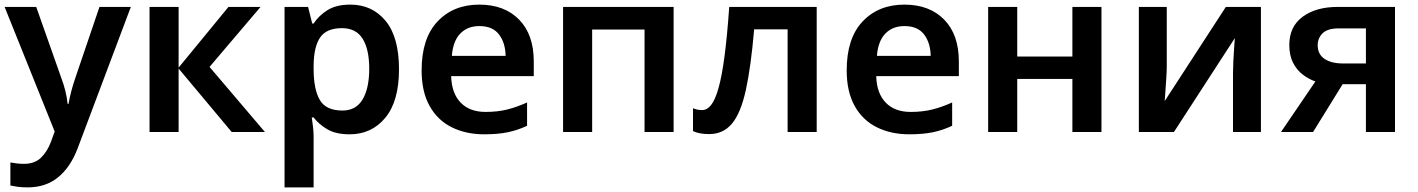

<svg xmlns="http://www.w3.org/2000/svg" viewBox="-20 -572 6145 832"><path d="M0 -542H137L245 -236Q256 -207 263 -179Q270 -151 273 -122H277Q281 -147 289 -177Q297 -207 307 -236L411 -542H547L316 72Q285 153 231.5 196.5Q178 240 100 240Q75 240 57 237.5Q39 235 25 232V132Q36 134 51.5 136Q67 138 84 138Q131 138 158.5 110.5Q186 83 201 42L217 -2Z M970 -542H1109L888 -282L1128 0H984L754 -275V0H628V-542H754V-279Z M1498 -552Q1593 -552 1651 -481.5Q1709 -411 1709 -272Q1709 -133 1649.5 -61.5Q1590 10 1495 10Q1435 10 1398 -12Q1361 -34 1339 -63H1331Q1334 -44 1336.5 -21.5Q1339 1 1339 20V240H1213V-542H1315L1333 -470H1339Q1361 -504 1399 -528Q1437 -552 1498 -552ZM1462 -450Q1395 -450 1367.5 -410Q1340 -370 1339 -289V-273Q1339 -186 1365.5 -139.5Q1392 -93 1464 -93Q1523 -93 1551.5 -141.5Q1580 -190 1580 -274Q1580 -358 1551.5 -404Q1523 -450 1462 -450Z M2057 -552Q2166 -552 2229.5 -487Q2293 -422 2293 -306V-242H1935Q1937 -168 1976 -127.5Q2015 -87 2084 -87Q2136 -87 2178 -97.5Q2220 -108 2264 -128V-27Q2224 -8 2181 1Q2138 10 2078 10Q1999 10 1937.5 -20.5Q1876 -51 1841.5 -113Q1807 -175 1807 -267Q1807 -406 1876 -479Q1945 -552 2057 -552ZM2057 -459Q2006 -459 1974.5 -426.5Q1943 -394 1938 -330H2171Q2170 -386 2142.5 -422.5Q2115 -459 2057 -459Z M2899 -542V0H2773V-444H2546V0H2420V-542Z M3519 0H3393V-445H3248Q3234 -282 3212 -182Q3190 -82 3152 -36.5Q3114 9 3053 9Q3009 9 2983 -4V-103Q3001 -95 3023 -95Q3044 -95 3061.5 -117Q3079 -139 3093.5 -190Q3108 -241 3119.5 -327.5Q3131 -414 3140 -542H3519Z M3899 -552Q4008 -552 4071.5 -487Q4135 -422 4135 -306V-242H3777Q3779 -168 3818 -127.5Q3857 -87 3926 -87Q3978 -87 4020 -97.5Q4062 -108 4106 -128V-27Q4066 -8 4023 1Q3980 10 3920 10Q3841 10 3779.5 -20.5Q3718 -51 3683.5 -113Q3649 -175 3649 -267Q3649 -406 3718 -479Q3787 -552 3899 -552ZM3899 -459Q3848 -459 3816.5 -426.5Q3785 -394 3780 -330H4013Q4012 -386 3984.5 -422.5Q3957 -459 3899 -459Z M4388 -542V-327H4627V-542H4753V0H4627V-230H4388V0H4262V-542Z M5036 -284Q5036 -266 5034 -234.5Q5032 -203 5030 -174.5Q5028 -146 5027 -134L5292 -542H5444V0H5323V-255Q5323 -277 5324.5 -307.5Q5326 -338 5328 -365.5Q5330 -393 5331 -407L5067 0H4915V-542H5036Z M5670 0H5531L5680 -219Q5651 -229 5625 -249Q5599 -269 5583 -300.5Q5567 -332 5567 -377Q5567 -457 5625 -499.5Q5683 -542 5776 -542H6025V0H5899V-207H5798ZM5690 -376Q5690 -337 5719.5 -317Q5749 -297 5799 -297H5899V-449H5781Q5733 -449 5711.5 -428Q5690 -407 5690 -376Z"/></svg>

Font: Noto Sans SemiBold
Style: Regular
Weight: 600
Designer: Monotype Design Team
Foundry: Monotype Imaging Inc.
Version: Version 2.007